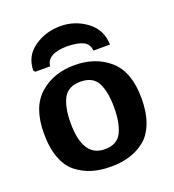

<svg xmlns="http://www.w3.org/2000/svg" viewBox="-127 -776 799 884"><g transform="rotate(-20 272.5 -334.0)"><path d="M88 -520 81 -528Q82 -599 138.5 -638.5Q195 -678 267 -678Q338 -678 395 -636Q452 -594 454 -520H373Q370 -553 343.5 -566Q317 -579 267 -580Q166 -580 161 -520ZM28 -238Q28 -367 96 -427Q164 -487 267 -487Q370 -487 438 -427.5Q506 -368 506 -238Q506 -168 486.5 -117.5Q467 -67 432.5 -40.5Q398 -14 357.5 -2Q317 10 267 10Q218 10 178 -1.5Q138 -13 102.5 -39.5Q67 -66 47.5 -116.5Q28 -167 28 -238ZM160 -242Q160 -75 268 -75Q328 -75 350.5 -120Q373 -165 373 -242Q373 -319 350.5 -362.5Q328 -406 267 -406Q206 -406 183 -362Q160 -318 160 -242Z"/></g></svg>

Font: Coval
Style: ExtraBold
Weight: 800
Foundry: Context Ltd
Version: Version 001.000